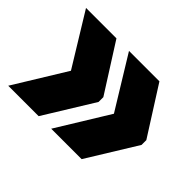

<svg xmlns="http://www.w3.org/2000/svg" viewBox="-98 -607 725 725"><g transform="rotate(45 265.0 -244.0)"><path d="M2.5 -452.5 130 -244.5 2.5 -37H165L287 -235V-260.5L165 -452.5ZM232 -452.5 359.5 -244.5 232 -37H394.5L516.5 -235V-260.5L394.5 -452.5Z"/></g></svg>

Font: Anek Malayalam ExtraBold
Style: Regular
Weight: 800
Version: Version 1.003